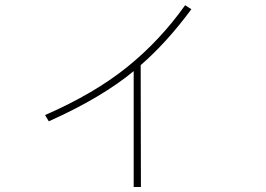

<svg xmlns="http://www.w3.org/2000/svg" viewBox="-20 -705 1040 751"><path d="M156.2 -254.9Q348.6 -338.9 477.5 -442.9Q606.4 -546.9 704.1 -684.6L728.5 -668.9Q631.8 -538.1 530.3 -450.2L531.2 26.4H502.9V-426.8Q377.9 -323.2 170.9 -230.5Z"/></svg>

Font: Gothic A1 Thin
Style: Regular
Weight: 250
Designer: HanYang I&C Co.,Ltd.
Foundry: HanYang I&C Co.,Ltd.
Version: Version 2.50